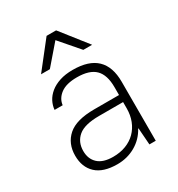

<svg xmlns="http://www.w3.org/2000/svg" viewBox="-172 -827 874 944"><g transform="rotate(-30 265.0 -354.5)"><path d="M220 6Q140 6 100 -31.5Q60 -69 60 -134Q60 -203 106.5 -244Q153 -285 255 -285H396V-330Q396 -399 363.5 -431.5Q331 -464 260 -464Q199 -464 167 -440Q135 -416 131 -380H85Q87 -404 98.5 -426.5Q110 -449 132 -467Q154 -485 186 -495.5Q218 -506 260 -506Q351 -506 395.5 -463Q440 -420 440 -335V0H404L397 -95H395Q369 -47 322.5 -20.5Q276 6 220 6ZM220 -36Q260 -36 292.5 -48.5Q325 -61 348 -84Q371 -107 383.5 -139Q396 -171 396 -210V-245H260Q177 -245 141.5 -215Q106 -185 106 -134Q106 -89 134.5 -62.5Q163 -36 220 -36ZM233 -715H287L405 -565H355L260 -675L165 -565H115Z"/></g></svg>

Font: PT Root UI Light
Style: Regular
Weight: 300
Designer: Vitaly Kuzmin
Foundry: ParaType Ltd.
Version: Version 2.000G